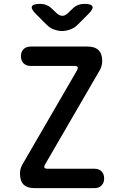

<svg xmlns="http://www.w3.org/2000/svg" viewBox="-20 -970 640 990"><path d="M158 0Q120 0 101.5 -18.5Q83 -37 83 -75Q83 -88 86 -99Q89 -110 95 -121L377 -607Q383 -618 380.5 -624Q378 -630 364 -630H138Q115 -630 101.5 -643.5Q88 -657 88 -680Q88 -703 101.5 -716.5Q115 -730 139 -730H432Q469 -730 488 -711.5Q507 -693 507 -656Q507 -643 504 -631.5Q501 -620 495 -609L213 -123Q206 -112 209 -106Q212 -100 225 -100H467Q490 -100 503.5 -86.5Q517 -73 517 -50Q517 -27 503.5 -13.5Q490 0 467 0ZM187 -950Q205 -950 220.5 -943.5Q236 -937 249 -924L270 -904Q285 -889 300.5 -888.5Q316 -888 331 -903L354 -925Q367 -938 382 -944Q397 -950 416 -950Q451 -950 456.5 -937Q462 -924 437 -899L382 -844Q365 -826 342 -818Q319 -810 300 -810Q281 -810 258.5 -818Q236 -826 219 -844L165 -898Q139 -924 144.5 -937Q150 -950 187 -950Z"/></svg>

Font: Maple Mono NL Medium
Style: Regular
Weight: 500
Monospace: yes
Designer: subframe7536
Version: Version 7.000